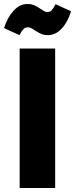

<svg xmlns="http://www.w3.org/2000/svg" viewBox="-61 -937 374 957"><path d="M214 -695V0H37V-695ZM112 -786Q91 -801 79 -801Q65 -801 56 -792Q47 -783 36 -762L-41 -797Q-24 -850 6.5 -883.5Q37 -917 76 -917Q95 -917 109 -911Q123 -905 141 -893Q152 -885 159.5 -881Q167 -877 175 -877Q188 -877 196.5 -886Q205 -895 216 -916L293 -881Q277 -827 246.5 -794.5Q216 -762 177 -762Q157 -762 143 -768.5Q129 -775 112 -786Z"/></svg>

Font: Fira Sans Extra Condensed ExtraBold
Style: Regular
Weight: 800
Width: 1
Designer: Carrois Corporate & Edenspiekermann AG
Foundry: Carrois Corporate GbR & Edenspiekermann AG
Version: Version 4.203